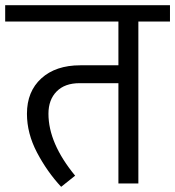

<svg xmlns="http://www.w3.org/2000/svg" viewBox="-39 -708 676 741"><path d="M617 -688V-625H495V0H418V-387H268Q211 -387 179.5 -355Q148 -323 148 -269Q148 -155 251 -30L197 13Q143 -45 104 -119Q65 -193 65 -269Q65 -355 120.5 -405.5Q176 -456 271 -456H418V-625H-19V-688Z"/></svg>

Font: FiraGO Book
Style: Regular
Weight: 350
Designer: bBox Type
Foundry: bBox Type GmbH
Version: Version 1.001;PS 001.001;hotconv 1.0.88;makeotf.lib2.5.64775